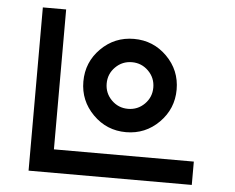

<svg xmlns="http://www.w3.org/2000/svg" viewBox="-50 -743 979 801"><g transform="rotate(5 439.5 -342.0)"><path d="M97.7 -683.6H195.3V-97.7H781.2V0H97.7ZM585.9 -390.6Q585.9 -431.2 557.4 -459.7Q528.8 -488.3 488.3 -488.3Q447.8 -488.3 419.2 -459.7Q390.6 -431.2 390.6 -390.6Q390.6 -350.1 419.2 -321.5Q447.8 -293 488.3 -293Q528.8 -293 557.4 -321.5Q585.9 -350.1 585.9 -390.6ZM488.3 -195.3Q407.2 -195.3 350.1 -252.7Q293 -310.1 293 -390.6Q293 -471.7 350.1 -528.8Q407.2 -585.9 488.3 -585.9Q569.3 -585.9 626.5 -528.8Q683.6 -471.7 683.6 -390.6Q683.6 -310.1 626.5 -252.7Q569.3 -195.3 488.3 -195.3Z"/></g></svg>

Font: BabelStone Club Penguin
Style: Regular
Weight: 400
Designer: Andrew West
Foundry: BabelStone
Version: Version 1.02 November 6, 2013